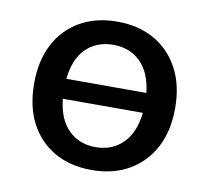

<svg xmlns="http://www.w3.org/2000/svg" viewBox="-63 -566 702 645"><g transform="rotate(10 288.5 -244.0)"><path d="M288 9Q215 9 161 -22Q107 -53 77.5 -109.5Q48 -166 48 -244Q48 -322 77.5 -378.5Q107 -435 161 -466Q215 -497 288 -497Q361 -497 415 -466Q469 -435 499 -378.5Q529 -322 529 -244Q529 -166 499 -109.5Q469 -53 415 -22Q361 9 288 9ZM288 -418Q232 -418 195.5 -382.5Q159 -347 152 -278H425Q417 -347 380.5 -382.5Q344 -418 288 -418ZM288 -69Q344 -69 380.5 -105Q417 -141 425 -210H152Q159 -141 195.5 -105Q232 -69 288 -69Z"/></g></svg>

Font: Nunito Sans SemiBold
Style: Regular
Weight: 600
Designer: Vernon Adams
Foundry: Vernon Adams
Version: Version 3.101; ttfautohint (v1.8.4.7-5d5b);gftools[0.9.27]